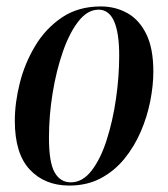

<svg xmlns="http://www.w3.org/2000/svg" viewBox="-20 -566 522 596"><path d="M195 10Q119 10 72.5 -39.5Q26 -89 26 -191Q26 -247 41.5 -308.5Q57 -370 89.5 -424Q122 -478 172.5 -512Q223 -546 293 -546Q338 -546 375 -525.5Q412 -505 434 -460.5Q456 -416 456 -344Q456 -301 446.5 -252.5Q437 -204 417 -157.5Q397 -111 366 -73Q335 -35 292.5 -12.5Q250 10 195 10ZM200 0Q236 0 264 -36Q292 -72 311 -131Q330 -190 340 -259Q350 -328 350 -393Q350 -536 286 -536Q252 -536 224 -500.5Q196 -465 175.5 -406.5Q155 -348 143.5 -278Q132 -208 132 -138Q132 -62 149.5 -31Q167 0 200 0Z"/></svg>

Font: Noto Serif Display ExtraCondensed SemiBold
Style: Italic
Weight: 600
Width: 2
Italic angle: -12°
Designer: Monotype Design Team
Foundry: Monotype Imaging Inc.
Version: Version 2.009